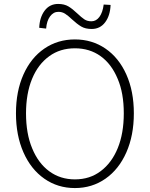

<svg xmlns="http://www.w3.org/2000/svg" viewBox="-20 -941 760 974"><path d="M61 -366Q61 -478 99 -563Q137 -648 205 -694.5Q273 -741 360 -741Q447 -741 515 -694.5Q583 -648 621 -563Q659 -478 659 -366Q659 -254 621 -168Q583 -82 515 -34.5Q447 13 360 13Q273 13 205 -34.5Q137 -82 99 -168Q61 -254 61 -366ZM491 -73Q547 -115 577.5 -190Q608 -265 608 -366Q608 -469 577 -541Q546 -616 490.5 -656Q435 -696 360 -696Q285 -696 230 -656Q173 -615 142.5 -540.5Q112 -466 112 -366Q112 -263 143 -189Q174 -113 230 -72Q286 -31 360 -31Q436 -31 491 -73ZM345 -843Q325 -862 310 -871.5Q295 -881 276 -881Q251 -881 234 -858Q217 -835 214 -796L179 -800Q181 -853 206.5 -887Q232 -921 275 -921Q306 -921 327 -908.5Q348 -896 373 -872Q394 -852 408.5 -842.5Q423 -833 444 -833Q468 -833 484.5 -855.5Q501 -878 506 -918L541 -916Q539 -862 513.5 -828Q488 -794 445 -794Q413 -794 392 -806.5Q371 -819 345 -843Z"/></svg>

Font: Merged Yaku Han JP ExtraLight
Style: Regular
Weight: 250
Designer: Ryoko NISHIZUKA 西塚涼子 (kana, bopomofo & ideographs); Paul D. Hunt (Latin, Greek & Cyrillic); Sandoll Communications 산돌커뮤니
Foundry: Adobe
Version: Version 2.004